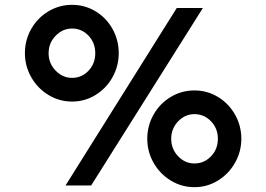

<svg xmlns="http://www.w3.org/2000/svg" viewBox="-20 -762 1101 794"><path d="M711 -729H819L357 5H251ZM278 -742Q331 -742 375.5 -715Q420 -688 445.5 -642Q471 -596 471 -542Q471 -489 445.5 -443Q420 -397 375.5 -369.5Q331 -342 278 -342Q225 -342 180 -369.5Q135 -397 109 -443Q83 -489 83 -542Q83 -596 109 -642Q135 -688 180 -715Q225 -742 278 -742ZM278 -440Q318 -440 346 -469.5Q374 -499 374 -542Q374 -585 346 -614.5Q318 -644 278 -644Q239 -644 210 -614Q181 -584 181 -542Q181 -500 210 -470Q239 -440 278 -440ZM784 -388Q837 -388 881.5 -361Q926 -334 952 -288Q978 -242 978 -188Q978 -135 952 -89Q926 -43 881.5 -15.5Q837 12 784 12Q731 12 686 -15.5Q641 -43 615 -89Q589 -135 589 -188Q589 -242 615 -288Q641 -334 686 -361Q731 -388 784 -388ZM784 -86Q824 -86 852.5 -115.5Q881 -145 881 -188Q881 -231 852.5 -260.5Q824 -290 784 -290Q745 -290 716.5 -260Q688 -230 688 -188Q688 -146 716.5 -116Q745 -86 784 -86Z"/></svg>

Font: SUIT SemiBold
Style: Regular
Weight: 600
Designer: Sunn Youn; Korean Glyphs from Source Han Sans (Sandoll Communications; Soo-young Jang, Joo-yeon Kang)
Foundry: Sunn
Version: Version 1.140